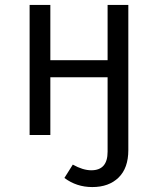

<svg xmlns="http://www.w3.org/2000/svg" viewBox="-20 -547 640 778"><path d="M500 61Q500 134 460.5 172.5Q421 211 354 211Q290 211 241 174L275 120Q316 143 350 143Q416 143 416 68V-234H184V0H100V-527H184V-303H416V-527H500Z"/></svg>

Font: Fira Mono
Style: Regular
Weight: 400
Designer: Carrois Corporate & Edenspiekermann AG
Foundry: Carrois Corporate GbR & Edenspiekermann AG
Version: Version 3.206;PS 003.206;hotconv 1.0.70;makeotf.lib2.5.58329